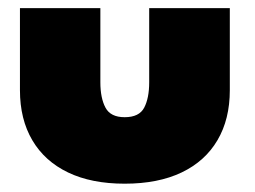

<svg xmlns="http://www.w3.org/2000/svg" viewBox="-20 -430 613 462"><path d="M221.5 -232Q221.5 -194 233.8 -171Q246 -148 280 -148Q315 -148 327 -171Q339 -194 339 -232V-410.5H533V-213Q533 -143 503.2 -92.5Q473.5 -42 417 -15Q360.5 12 280 12Q200 12 143.8 -15Q87.5 -42 57.8 -92.5Q28 -143 28 -213V-410.5H221.5Z"/></svg>

Font: League Spartan Thin Black
Style: Regular
Weight: 900
Version: Version 2.002